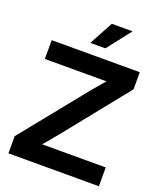

<svg xmlns="http://www.w3.org/2000/svg" viewBox="-168 -1048 967 1153"><g transform="rotate(20 315.5 -471.5)"><path d="M26.4 0V-109.4L357.9 -520.5Q385.7 -554.2 414.8 -587.6Q443.8 -621.1 474.1 -654.8L490.7 -607.4Q445.3 -607.4 400.1 -607.4Q355 -607.4 309.6 -607.4H38.1V-727.5H601.1V-618.2L275.4 -212.4Q247.1 -177.2 217.3 -142.6Q187.5 -107.9 156.2 -72.8L139.6 -120.1Q184.6 -120.1 229.2 -120.1Q273.9 -120.1 318.8 -120.1H604.5V0ZM261.7 -791.5 343.8 -943.4H476.6L357.9 -791.5Z"/></g></svg>

Font: Inter Cardless Display
Style: Bold
Weight: 700
Designer: Rasmus Andersson
Foundry: rsms
Version: Version 4.001;git-9221beed3